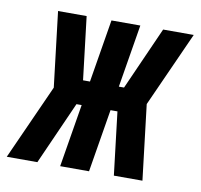

<svg xmlns="http://www.w3.org/2000/svg" viewBox="-105 -587 684 655"><g transform="rotate(10 237.0 -260.0)"><path d="M-41 0 76 -260 45 -520H144L170 -302H194L230 -520H330L294 -302H312L409 -520H515L398 -260L429 0H330L304 -218H280L244 0H144L180 -218H162L65 0Z"/></g></svg>

Font: Iosevka Term Curly Extrabold
Style: Italic
Weight: 800
Italic angle: -9°
Designer: Belleve Invis
Foundry: Belleve Invis
Version: Version 32.3.0